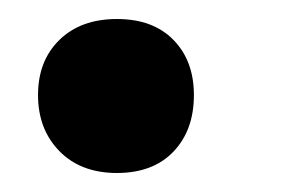

<svg xmlns="http://www.w3.org/2000/svg" viewBox="-20 -177 296 202"><path d="M20 -77Q20 -113 42.5 -135Q65 -157 103 -157Q141 -157 162.5 -135Q184 -113 184 -77Q184 -40 162.5 -17.5Q141 5 103 5Q65 5 42.5 -18Q20 -41 20 -77Z"/></svg>

Font: SN Pro Bold
Style: Bold Italic
Weight: 700
Italic angle: -9°
Designer: Tobias Whetton
Foundry: Supernotes
Version: Version 1.003